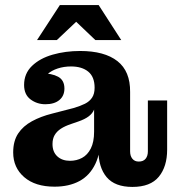

<svg xmlns="http://www.w3.org/2000/svg" viewBox="-20 -725 702 757"><path d="M159 -314Q126 -314 100.5 -333Q75 -352 75 -390Q75 -435 106 -465Q137 -495 187.5 -509.5Q238 -524 296 -524Q392 -524 443 -484Q494 -444 493 -362L353 -379Q353 -422 328 -442.5Q303 -463 260 -463Q232 -463 207.5 -455Q183 -447 166.5 -432Q150 -417 143 -394V-436Q184 -436 209 -422.5Q234 -409 234 -376Q234 -347 214 -330.5Q194 -314 159 -314ZM502 12Q433 12 400.5 -26.5Q368 -65 368 -134V-164H351V-293H347L353 -335V-379L493 -362V-128Q493 -110 502 -99Q511 -88 527 -88Q545 -88 554 -99Q563 -110 563 -128V-329H639V-135Q639 -68 606 -28Q573 12 502 12ZM195 11Q119 11 75.5 -26.5Q32 -64 32 -124Q32 -169 51.5 -198.5Q71 -228 106 -247Q141 -266 185 -277L270 -299Q297 -307 315 -316Q333 -325 343 -340Q353 -355 353 -379L356 -293H351Q345 -278 330 -266.5Q315 -255 289 -246L260 -236Q236 -228 220 -217.5Q204 -207 195.5 -192.5Q187 -178 187 -157Q187 -126 206 -108.5Q225 -91 256 -91Q282 -91 303.5 -102.5Q325 -114 338 -139.5Q351 -165 351 -206L377 -197Q378 -125 356 -79Q334 -33 293 -11Q252 11 195 11ZM126 -567 216 -705H369L458 -567H356L248 -670H313L204 -567Z"/></svg>

Font: Montagu Slab 144pt SemiBold
Style: Regular
Weight: 600
Version: Version 1.000